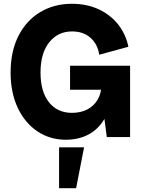

<svg xmlns="http://www.w3.org/2000/svg" viewBox="-20 -724 762 1014"><path d="M328 14Q244 14 178 -30Q112 -74 74 -154Q36 -234 36 -341Q36 -452 77 -533.5Q118 -615 191.5 -659.5Q265 -704 360 -704Q438 -704 500 -675.5Q562 -647 603 -596Q644 -545 658 -477L504 -435Q496 -490 458.5 -524Q421 -558 360 -558Q286 -558 240 -500.5Q194 -443 194 -341Q194 -240 238.5 -184Q283 -128 360 -128Q406 -128 441 -146Q476 -164 496 -198.5Q516 -233 516 -280H575Q574 -182 542.5 -116.5Q511 -51 456 -18.5Q401 14 328 14ZM544 0 516 -214V-377H667V0ZM350 -250V-377H604V-250ZM292 270V54H424L382 270Z"/></svg>

Font: Radio Canada Big
Style: Bold
Weight: 700
Designer: Étienne Aubert Bonn
Foundry: Coppers and Brasses
Version: Version 1.001